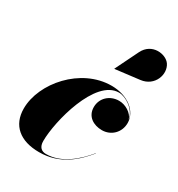

<svg xmlns="http://www.w3.org/2000/svg" viewBox="-178 -857 909 982"><g transform="rotate(30 276.0 -366.0)"><path d="M463.5 -569C543.5 -578.5 571.5 -662.5 538.5 -710.5C511.5 -749.5 422.5 -762.5 386 -688L319.5 -552.5L320 -551.5ZM454.5 -129.5 453.5 -130.5C401.5 -68 327 0.5 234.5 0.5C208 0.5 189.5 -14.5 189.5 -51C189.5 -165 262.5 -458.5 401.5 -458.5C442 -458.5 503.5 -420.5 514 -362.5C503 -398 461 -422.5 423.5 -422.5C368 -422.5 326.5 -382.5 326.5 -330C326.5 -275 371 -248 421 -248C475 -248 517.5 -289.5 517.5 -345C517.5 -414 448.5 -470 351.5 -470C170.5 -470 20 -295 20 -145C20 -45 87.5 10 198.5 10C324.5 10 400 -64 454.5 -129.5Z"/></g></svg>

Font: Bodoni* 96pt Fatface
Style: Italic
Weight: 900
Italic angle: -13°
Version: Version 2.3